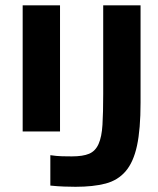

<svg xmlns="http://www.w3.org/2000/svg" viewBox="-20 -708 602 730"><path d="M66.2 -208.2H208.2V-687.8H66.2ZM372.4 -687.8V-350.8Q372.4 -279.4 369.6 -233.5Q366.8 -187.6 354.8 -160.6Q342.8 -133.6 319 -123.5Q295.2 -113.4 253 -113.4Q236.6 -113.4 215.9 -113.9Q195.2 -114.4 171.4 -118V-2.4Q198.4 0.4 223.2 1.3Q248 2.2 267.2 2.2Q334.6 2.2 381.4 -10.1Q428.2 -22.4 457.8 -57Q487.4 -91.6 500.9 -154.1Q514.4 -216.6 514.4 -317.6V-687.8Z"/></svg>

Font: Secuela Light
Style: Regular
Weight: 300
Designer: Fernando Haro
Foundry: deFharo
Version: Version 1.708